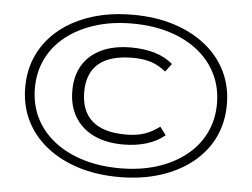

<svg xmlns="http://www.w3.org/2000/svg" viewBox="-51 -777 1115 850"><g transform="rotate(5 506.5 -352.5)"><path d="M507 8Q407 8 325 -18Q243 -44 183 -92Q123 -140 91 -206Q59 -272 59 -352Q59 -433 91 -499Q123 -565 182.5 -613Q242 -661 324 -687Q406 -713 507 -713Q607 -713 689 -687Q771 -661 831 -613Q891 -565 923 -499Q955 -433 955 -353Q955 -272 923 -206Q891 -140 831 -92Q771 -44 689 -18Q607 8 507 8ZM513 -137Q437 -137 382.5 -163Q328 -189 298 -238Q268 -287 268 -355Q268 -422 297 -469.5Q326 -517 380.5 -542.5Q435 -568 511 -568Q567 -568 614.5 -554.5Q662 -541 697 -511L670 -475Q639 -500 605 -511.5Q571 -523 522 -523Q422 -523 371.5 -480.5Q321 -438 321 -354Q321 -269 371 -225.5Q421 -182 520 -182Q568 -182 602.5 -193.5Q637 -205 670 -230L697 -194Q662 -165 615 -151Q568 -137 513 -137ZM507 -31Q598 -31 672 -54.5Q746 -78 799.5 -120.5Q853 -163 882 -222Q911 -281 911 -353Q911 -425 882 -484Q853 -543 799.5 -585.5Q746 -628 672 -651Q598 -674 507 -674Q417 -674 342.5 -650.5Q268 -627 214 -584.5Q160 -542 131 -483Q102 -424 102 -352Q102 -280 131 -221Q160 -162 214 -119.5Q268 -77 342.5 -54Q417 -31 507 -31Z"/></g></svg>

Font: Nunito Sans 7pt Expanded ExtraLight
Style: Regular
Weight: 250
Width: 7
Designer: Vernon Adams
Foundry: Vernon Adams
Version: Version 3.101;gftools[0.9.27]